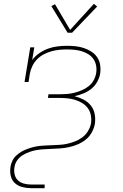

<svg xmlns="http://www.w3.org/2000/svg" viewBox="-20 -777 640 1002"><path d="M142 205Q119 205 96 199Q73 193 57 178Q41 163 36 140Q31 117 35 93Q36 85 38.5 77.5Q41 70 44.5 62.5Q48 55 53 48Q58 41 64 35.5Q70 30 77 24.5Q84 19 91 15Q98 11 105.5 7.5Q113 4 121 1Q129 -2 136.5 -4.5Q144 -7 152 -9Q160 -11 168 -12.5Q176 -14 183.5 -15Q191 -16 199 -16.5Q207 -17 215 -17.5Q223 -18 232 -18.5Q241 -19 247 -19Q268 -20 288.5 -21Q309 -22 330 -26.5Q351 -31 371.5 -39Q392 -47 410 -60.5Q428 -74 439.5 -93.5Q451 -113 455 -133Q458 -155 454 -176Q450 -197 438 -213Q426 -229 408.5 -239.5Q391 -250 371.5 -256Q352 -262 330.5 -264Q309 -266 288 -266H230L233 -285H291Q310 -285 329.5 -286.5Q349 -288 368.5 -293Q388 -298 407 -306Q426 -314 442.5 -327Q459 -340 469 -358.5Q479 -377 482 -396Q485 -416 481.5 -435Q478 -454 467.5 -469Q457 -484 441 -494Q425 -504 407 -509.5Q389 -515 369.5 -517Q350 -519 330 -519Q310 -519 289.5 -517Q269 -515 249 -509.5Q229 -504 209.5 -494Q190 -484 174.5 -468.5Q159 -453 149.5 -433.5Q140 -414 136 -394L129 -349H108L138 -530H159L148 -464Q164 -485 186 -500Q208 -515 232 -523.5Q256 -532 281 -535Q306 -538 331 -538Q353 -538 375.5 -535.5Q398 -533 418.5 -526Q439 -519 457 -507.5Q475 -496 487 -478.5Q499 -461 502.5 -438.5Q506 -416 503 -394Q499 -371 487 -349.5Q475 -328 456 -313Q437 -298 414.5 -289Q392 -280 369 -275Q393 -269 415.5 -257.5Q438 -246 453.5 -227Q469 -208 474 -182.5Q479 -157 475 -130Q471 -108 459 -86Q447 -64 427.5 -48.5Q408 -33 385.5 -23.5Q363 -14 339.5 -9Q316 -4 293.5 -2.5Q271 -1 247 0Q247 0 247 0Q247 0 247 0H246Q227 1 208.5 2Q190 3 172 6Q154 9 135 15.5Q116 22 99.5 32Q83 42 71 58Q59 74 56 93Q52 112 56 131.5Q60 151 73 163.5Q86 176 104.5 181Q123 186 142 186H213V205ZM333 -606 248 -745 267 -755 346 -621 470 -757 487 -743 356 -606Z"/></svg>

Font: Iosevka Curly Slab ThExObl
Style: Regular
Weight: 100
Width: 7
Italic angle: -9°
Monospace: yes
Designer: Belleve Invis
Foundry: Belleve Invis
Version: Version 11.1.0; ttfautohint (v1.8.3)